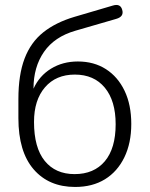

<svg xmlns="http://www.w3.org/2000/svg" viewBox="-20 -734 595 762"><path d="M278 8Q174 8 113.5 -62Q53 -132 53 -265V-341Q53 -437 77.5 -501.5Q102 -566 151.5 -605.5Q201 -645 275 -667L428 -712Q458 -721 465 -695Q473 -668 441 -659L279 -612Q196 -588 154.5 -528Q113 -468 113 -383V-382Q136 -433 182.5 -461.5Q229 -490 289 -490Q353 -490 400.5 -459.5Q448 -429 474.5 -373.5Q501 -318 501 -242Q501 -166 473.5 -109.5Q446 -53 396.5 -22.5Q347 8 278 8ZM276 -43Q353 -43 396 -94Q439 -145 439 -241Q439 -334 396 -386Q353 -438 277 -438Q202 -438 158.5 -387.5Q115 -337 115 -250Q115 -148 157.5 -95.5Q200 -43 276 -43Z"/></svg>

Font: Nunito Light
Style: Regular
Weight: 300
Designer: Vernon Adams
Foundry: Vernon Adams
Version: Version 3.601; ttfautohint (v1.8.2.53-6de2)